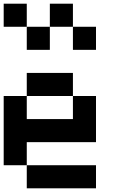

<svg xmlns="http://www.w3.org/2000/svg" viewBox="-20 -1020 665 1040"><path d="M0 -125V-500H125V-375H375V-500H500V-250H125V-125ZM0 -875V-1000H125V-875ZM250 -875V-750H125V-875ZM250 -1000H375V-875H250ZM500 -125V0H125V-125ZM500 -875V-750H375V-875ZM125 -500V-625H375V-500Z"/></svg>

Font: Galmuri7 Regular
Style: Regular
Weight: 400
Designer: Lee Minseo (quiple)
Version: Version 2.399;hotconv 1.1.1;makeotfexe 2.6.0 DEVELOPMENT